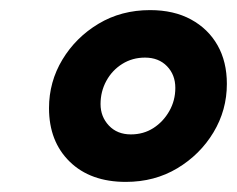

<svg xmlns="http://www.w3.org/2000/svg" viewBox="-20 -722 469 380"><path d="M77 -508Q77 -560 103.5 -604Q130 -648 175 -675Q220 -702 277 -702Q324 -702 358 -683.5Q392 -665 410.5 -632.5Q429 -600 429 -556Q429 -504 402.5 -460Q376 -416 331 -389Q286 -362 229 -362Q159 -362 118 -402Q77 -442 77 -508ZM179 -516Q179 -491 195.5 -473.5Q212 -456 239 -456Q264 -456 283.5 -468.5Q303 -481 315 -502Q327 -523 327 -548Q327 -574 310.5 -591Q294 -608 267 -608Q242 -608 222 -595.5Q202 -583 190.5 -562Q179 -541 179 -516Z"/></svg>

Font: Radio Canada
Style: Italic
Weight: 400
Italic angle: -12°
Designer: Charles Daoud, Etienne Aubert Bonn, Alexandre Saumier Demers, Jacques Le Bailly
Foundry: Radio-Canada
Version: Version 2.104;gftools[0.9.28.dev5+ged2979d]